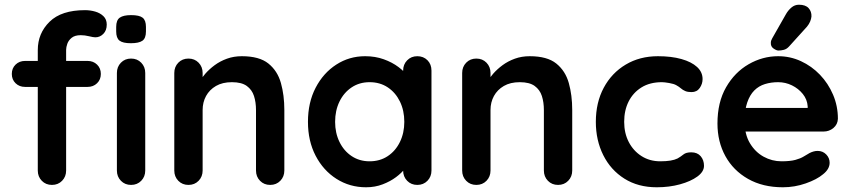

<svg xmlns="http://www.w3.org/2000/svg" viewBox="-20 -783 3603 813"><path d="M340 -740Q362 -740 383 -734Q404 -728 418 -714.5Q432 -701 432 -679Q432 -654 417.5 -639.5Q403 -625 384 -625Q375 -625 357 -629.5Q339 -634 322 -634Q297 -634 283.5 -623Q270 -612 265 -597.5Q260 -583 260 -572V-61Q260 -35 243 -17.5Q226 0 200 0Q174 0 157 -17.5Q140 -35 140 -61V-571Q140 -642 190 -691Q240 -740 340 -740ZM86 -525H351Q375 -525 391 -509.5Q407 -494 407 -470Q407 -446 391 -430.5Q375 -415 351 -415H86Q62 -415 46 -430.5Q30 -446 30 -470Q30 -494 46 -509.5Q62 -525 86 -525ZM595 -474V-61Q595 -35 578 -17.5Q561 0 535 0Q509 0 492 -17.5Q475 -35 475 -61V-474Q475 -500 492 -517.5Q509 -535 535 -535Q561 -535 578 -517.5Q595 -500 595 -474ZM534 -600Q500 -600 486 -611Q472 -622 472 -650V-669Q472 -698 487.5 -708.5Q503 -719 535 -719Q570 -719 584 -708Q598 -697 598 -669V-650Q598 -621 583 -610.5Q568 -600 534 -600Z M1004 -545Q1078 -545 1116.5 -514Q1155 -483 1169.5 -431.5Q1184 -380 1184 -317V-61Q1184 -35 1167 -17.5Q1150 0 1124 0Q1098 0 1081 -17.5Q1064 -35 1064 -61V-317Q1064 -350 1055.5 -376.5Q1047 -403 1025 -419Q1003 -435 962 -435Q922 -435 894.5 -419Q867 -403 852.5 -376.5Q838 -350 838 -317V-61Q838 -35 821 -17.5Q804 0 778 0Q752 0 735 -17.5Q718 -35 718 -61V-474Q718 -500 735 -517.5Q752 -535 778 -535Q804 -535 821 -517.5Q838 -500 838 -474V-431L823 -434Q832 -451 849 -470.5Q866 -490 889 -507Q912 -524 941 -534.5Q970 -545 1004 -545Z M1747 -545Q1773 -545 1790 -528Q1807 -511 1807 -484V-61Q1807 -35 1790 -17.5Q1773 0 1747 0Q1721 0 1704 -17.5Q1687 -35 1687 -61V-110L1709 -101Q1709 -88 1695 -69.5Q1681 -51 1657 -33Q1633 -15 1600.5 -2.5Q1568 10 1530 10Q1461 10 1405 -25.5Q1349 -61 1316.5 -123.5Q1284 -186 1284 -267Q1284 -349 1316.5 -411.5Q1349 -474 1404 -509.5Q1459 -545 1526 -545Q1569 -545 1605 -532Q1641 -519 1667.5 -499Q1694 -479 1708.5 -458.5Q1723 -438 1723 -424L1687 -411V-484Q1687 -510 1704 -527.5Q1721 -545 1747 -545ZM1545 -100Q1589 -100 1622 -122Q1655 -144 1673.5 -182Q1692 -220 1692 -267Q1692 -315 1673.5 -353Q1655 -391 1622 -413Q1589 -435 1545 -435Q1502 -435 1469 -413Q1436 -391 1417.5 -353Q1399 -315 1399 -267Q1399 -220 1417.5 -182Q1436 -144 1469 -122Q1502 -100 1545 -100Z M2223 -545Q2297 -545 2335.5 -514Q2374 -483 2388.5 -431.5Q2403 -380 2403 -317V-61Q2403 -35 2386 -17.5Q2369 0 2343 0Q2317 0 2300 -17.5Q2283 -35 2283 -61V-317Q2283 -350 2274.5 -376.5Q2266 -403 2244 -419Q2222 -435 2181 -435Q2141 -435 2113.5 -419Q2086 -403 2071.5 -376.5Q2057 -350 2057 -317V-61Q2057 -35 2040 -17.5Q2023 0 1997 0Q1971 0 1954 -17.5Q1937 -35 1937 -61V-474Q1937 -500 1954 -517.5Q1971 -535 1997 -535Q2023 -535 2040 -517.5Q2057 -500 2057 -474V-431L2042 -434Q2051 -451 2068 -470.5Q2085 -490 2108 -507Q2131 -524 2160 -534.5Q2189 -545 2223 -545Z M2766 -545Q2823 -545 2865.5 -533Q2908 -521 2931.5 -499.5Q2955 -478 2955 -448Q2955 -428 2943 -410.5Q2931 -393 2908 -393Q2892 -393 2881.5 -397.5Q2871 -402 2863 -409Q2855 -416 2844 -422Q2834 -428 2813.5 -431.5Q2793 -435 2783 -435Q2732 -435 2696.5 -413Q2661 -391 2642 -353.5Q2623 -316 2623 -267Q2623 -219 2642.5 -181.5Q2662 -144 2696.5 -122Q2731 -100 2776 -100Q2801 -100 2819 -103Q2837 -106 2849 -112Q2863 -120 2874 -129Q2885 -138 2907 -138Q2933 -138 2947 -121.5Q2961 -105 2961 -81Q2961 -56 2933 -35.5Q2905 -15 2859.5 -2.5Q2814 10 2761 10Q2682 10 2624 -26.5Q2566 -63 2534.5 -126Q2503 -189 2503 -267Q2503 -349 2536.5 -411.5Q2570 -474 2629.5 -509.5Q2689 -545 2766 -545Z M3295 10Q3210 10 3147.5 -25.5Q3085 -61 3051.5 -122Q3018 -183 3018 -260Q3018 -350 3054.5 -413.5Q3091 -477 3150 -511Q3209 -545 3275 -545Q3326 -545 3371.5 -524Q3417 -503 3452 -466.5Q3487 -430 3507.5 -382Q3528 -334 3528 -280Q3527 -256 3509 -241Q3491 -226 3467 -226H3085L3055 -326H3422L3400 -306V-333Q3398 -362 3379.5 -385Q3361 -408 3333.5 -421.5Q3306 -435 3275 -435Q3245 -435 3219 -427Q3193 -419 3174 -400Q3155 -381 3144 -349Q3133 -317 3133 -268Q3133 -214 3155.5 -176.5Q3178 -139 3213.5 -119.5Q3249 -100 3289 -100Q3326 -100 3348 -106Q3370 -112 3383.5 -120.5Q3397 -129 3408 -135Q3426 -144 3442 -144Q3464 -144 3478.5 -129Q3493 -114 3493 -94Q3493 -67 3465 -45Q3439 -23 3392 -6.5Q3345 10 3295 10ZM3276 -569Q3268 -569 3255.5 -577.5Q3243 -586 3244 -602Q3244 -611 3250 -621L3308 -723Q3317 -739 3331 -751Q3345 -763 3363 -763Q3391 -763 3404 -748.5Q3417 -734 3416 -713Q3415 -703 3410.5 -692Q3406 -681 3397 -670L3321 -586Q3311 -575 3299 -572Q3287 -569 3276 -569Z"/></svg>

Font: Quicksand Variable Light
Style: Regular
Weight: 300
Designer: Andrew Paglinawan
Foundry: Andrew Paglinawan
Version: Version 3.004